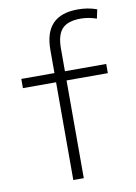

<svg xmlns="http://www.w3.org/2000/svg" viewBox="-87 -827 628 884"><g transform="rotate(-10 227.5 -385.0)"><path d="M183 0V-457H28V-500H183V-608Q183 -690 222 -730Q261 -770 339 -770Q363 -770 384.5 -766.5Q406 -763 428 -755L419 -713Q381 -726 345 -726Q285 -726 258.5 -698Q232 -670 232 -606V-500H425V-457H232V0Z"/></g></svg>

Font: M PLUS 1 Thin Light
Style: Regular
Weight: 300
Version: Version 1.001